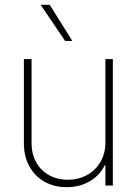

<svg xmlns="http://www.w3.org/2000/svg" viewBox="-20 -778 574 805"><path d="M421.9 -530.3H453.1V0H421.9V-85H418.9Q399.4 -43.5 356.9 -18.3Q314.5 6.8 259.8 6.8Q207.5 6.8 166.7 -16.1Q126 -39.1 103 -80.8Q80.1 -122.6 80.1 -176.8V-530.3H112.3V-177.7Q112.3 -132.8 131.6 -97.9Q150.9 -63 185.5 -43.7Q220.2 -24.4 264.6 -24.4Q308.6 -24.4 344.5 -43.9Q380.4 -63.5 401.1 -99.1Q421.9 -134.8 421.9 -180.7ZM150.4 -757.8H188.5L283.2 -606.4H252.9Z"/></svg>

Font: Pretendard JP Thin
Style: Regular
Weight: 100
Designer: Base glyphs from Inter by Rasmus Andersson; Hangeul glyphs from Noto Sans CJK(Source Han Sans) by Jang Soo-young and Kan
Foundry: Kil Hyung-jin
Version: Version 1.309